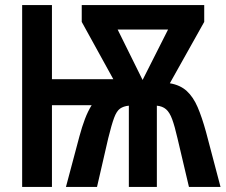

<svg xmlns="http://www.w3.org/2000/svg" viewBox="-20 -734 889 754"><path d="M782 -714V-648L647 -407Q688 -400 713.5 -376.5Q739 -353 756 -313.5Q773 -274 789 -216L846 0H722L677 -191Q666 -239 656 -266Q646 -293 632 -305Q618 -317 596 -319V0H486V-319Q465 -317 451.5 -307.5Q438 -298 428 -271Q418 -244 405 -191L361 0H239L292 -199Q302 -236 313.5 -266.5Q325 -297 340 -321H184V0H67V-714H184V-423H425L301 -648V-714ZM640 -618H442L540 -420Z"/></svg>

Font: Noto Sans ExtraCondensed SemiBold
Style: Regular
Weight: 600
Width: 2
Designer: Monotype Design Team
Foundry: Monotype Imaging Inc.
Version: Version 2.013; ttfautohint (v1.8.4.7-5d5b)